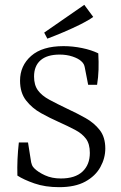

<svg xmlns="http://www.w3.org/2000/svg" viewBox="-20 -767 501 795"><path d="M416 -152Q416 -112 395.5 -75Q375 -38 333 -15Q291 8 225 8Q167 8 122.5 -7.5Q78 -23 52 -40Q51 -74 52.5 -107.5Q54 -141 58 -177H96L109 -95Q110 -90 112.5 -83.5Q115 -77 122 -70Q138 -54 166.5 -41Q195 -28 232 -28Q291 -28 321.5 -56.5Q352 -85 352 -134Q352 -171 336 -192.5Q320 -214 290.5 -229.5Q261 -245 221 -263Q187 -278 150 -298.5Q113 -319 88 -351Q63 -383 63 -433Q63 -495 109 -535.5Q155 -576 243 -576Q281 -576 320 -568Q359 -560 387 -546Q389 -510 388 -478.5Q387 -447 382 -416H345L331 -488Q330 -494 327 -500.5Q324 -507 316 -514Q304 -525 280 -533Q256 -541 227 -541Q175 -541 148 -517.5Q121 -494 121 -450Q121 -415 137 -393Q153 -371 184.5 -354Q216 -337 260 -316Q299 -298 334.5 -278Q370 -258 393 -228.5Q416 -199 416 -152ZM176 -607 163 -632 329 -747 366 -697Q347 -683 314 -666.5Q281 -650 244.5 -634.5Q208 -619 176 -607Z"/></svg>

Font: Yrsa Light
Style: Regular
Weight: 300
Designer: Anna Giedrys (Yrsa+Rasa design), David Brezina (Yrsa art-direction, Rasa art-direction, design)
Foundry: Rosetta Type Foundry
Version: Version 2.004